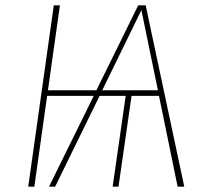

<svg xmlns="http://www.w3.org/2000/svg" viewBox="-20 -701 776 721"><path d="M647 0 577 -341H474L425 0H403L452 -341H354L187 0H164L332 -341H157L109 0H86L182 -681H205L160 -362H342L499 -681H527L672 0ZM364 -362H573L511 -663Z"/></svg>

Font: Fira Sans Thin
Style: Italic
Weight: 250
Italic angle: -8°
Designer: Carrois Corporate & Edenspiekermann AG
Foundry: Carrois Corporate GbR & Edenspiekermann AG
Version: Version 4.203